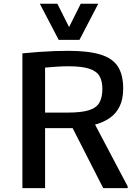

<svg xmlns="http://www.w3.org/2000/svg" viewBox="-20 -980 719 1000"><path d="M96.7 0V-702.1Q140.1 -706.5 182.4 -709.5Q224.6 -712.4 263.4 -713.9Q302.2 -715.3 334.5 -715.3Q439.9 -715.3 502.9 -696Q565.9 -676.8 593.8 -633.8Q621.6 -590.8 621.6 -518.6Q621.6 -463.9 603.3 -426.3Q585 -388.7 552 -365.7Q519 -342.8 475.1 -331.1L645 -9.3V0H517.6L358.4 -312.5H214.8V0ZM214.8 -393.6H332Q403.3 -393.6 442.6 -405.8Q481.9 -418 497.6 -445.3Q513.2 -472.7 513.2 -517.6Q513.2 -557.6 498.3 -583.5Q483.4 -609.4 445.1 -622.1Q406.7 -634.8 336.9 -634.8Q311 -634.8 280.3 -633.1Q249.5 -631.3 214.8 -627.9ZM285.6 -772.5 187.5 -960.4H278.8L339.8 -838.9L400.4 -960.4H491.7L394 -772.5Z"/></svg>

Font: Comme Medium
Style: Regular
Weight: 500
Version: Version 1.000;gftools[0.9.27]